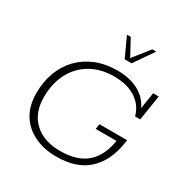

<svg xmlns="http://www.w3.org/2000/svg" viewBox="-183 -946 1060 1102"><g transform="rotate(30 347.0 -394.5)"><path d="M341 10Q256 10 192 -22Q128 -54 94 -111.5Q60 -169 60 -249Q60 -325 83.5 -388Q107 -451 151.5 -497Q196 -543 258.5 -568.5Q321 -594 400 -594Q492 -594 554 -554.5Q616 -515 634 -445L620 -449L641 -583H678L652 -416H618Q600 -482 543.5 -518.5Q487 -555 400 -555Q311 -555 245.5 -516.5Q180 -478 144.5 -410Q109 -342 109 -250Q109 -147 171.5 -88Q234 -29 344 -29Q459 -29 521 -85.5Q583 -142 598 -255L613 -241H458L463 -275H647L642 -247Q622 -125 547.5 -57.5Q473 10 341 10ZM402 -670 343 -799H368L426 -692L511 -799H537L448 -670Z"/></g></svg>

Font: Rokkitt SemiBold ExtraLight
Style: Italic
Weight: 250
Italic angle: -9°
Version: Version 3.103